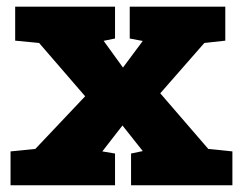

<svg xmlns="http://www.w3.org/2000/svg" viewBox="-20 -548 719 568"><path d="M320.3 -93.8V0H11.2V-100.1L84.5 -107.4L231.9 -263.2L95.7 -420.9L24.9 -427.7V-528.3H320.3V-434.1L286.6 -427.2L343.8 -348.1L402.3 -426.8L363.8 -434.1V-528.3H646.5V-427.7L584.5 -420.9L454.1 -272L596.2 -107.4L667.5 -100.1V0H367.7V-93.8L402.3 -101.1L342.3 -176.8L282.7 -100.1Z"/></svg>

Font: Hanuman Black
Style: Regular
Weight: 900
Designer: Danh Hong
Version: Version 8.002; ttfautohint (v1.8.3)